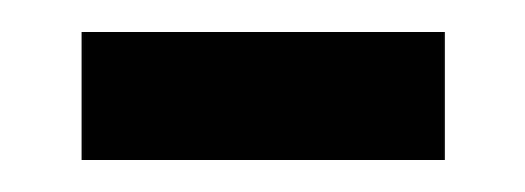

<svg xmlns="http://www.w3.org/2000/svg" viewBox="-20 -329 328 120"><path d="M31 -229H258V-309H31Z"/></svg>

Font: Noto Sans Lao UI Cond
Style: Regular
Weight: 400
Width: 3
Designer: Monotype Design Team
Foundry: Monotype Imaging Inc.
Version: Version 2.000